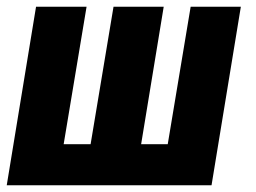

<svg xmlns="http://www.w3.org/2000/svg" viewBox="-20 -550 760 570"><path d="M0 0H608L695 -530H546L478 -122H399L466 -530H317L249 -122H169L237 -530H87Z"/></svg>

Font: Iosevka Sparkle Heavy Oblique
Style: Regular
Weight: 900
Italic angle: -9°
Designer: Belleve Invis
Foundry: Belleve Invis
Version: Version 4.5.0; ttfautohint (v1.8.3)